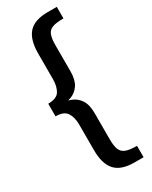

<svg xmlns="http://www.w3.org/2000/svg" viewBox="-245 -908 843 1066"><g transform="rotate(-30 177.0 -375.0)"><path d="M274 107Q189 107 151 65Q113 23 113 -65V-228Q113 -276 94 -305Q75 -334 22 -334V-415Q77 -415 95 -444.5Q113 -474 113 -521V-684Q113 -773 151 -815Q189 -857 274 -857H332V-783Q285 -783 261 -774Q237 -765 228 -742Q219 -719 219 -676V-509Q219 -455 199 -424.5Q179 -394 145.5 -381Q112 -368 68 -368V-382Q112 -382 145.5 -369Q179 -356 199 -325.5Q219 -295 219 -241V-73Q219 -31 228 -8Q237 15 261 24.5Q285 34 332 34V107Z"/></g></svg>

Font: Bitter Thin SemiBold
Style: Regular
Weight: 600
Version: Version 2.002